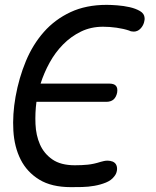

<svg xmlns="http://www.w3.org/2000/svg" viewBox="-20 -760 640 790"><path d="M44 -362Q58 -440 86.5 -508.5Q115 -577 160.5 -628.5Q206 -680 270 -710Q334 -740 419 -740Q437 -740 463 -738Q489 -736 513.5 -730.5Q538 -725 556 -714.5Q574 -704 575 -686Q575 -683 575 -680Q575 -677 574 -674Q572 -661 564 -649.5Q556 -638 545 -633Q540 -631 537 -630.5Q534 -630 530 -630Q525 -630 520 -631Q515 -632 512 -634Q488 -642 459.5 -646Q431 -650 404 -650Q354 -650 313 -630Q272 -610 239.5 -577Q207 -544 184 -502Q161 -460 147 -416H430Q449 -416 457 -407Q465 -398 462 -379Q458 -360 447 -350.5Q436 -341 417 -341H130Q124 -296 126 -249.5Q128 -203 144.5 -165.5Q161 -128 195.5 -104Q230 -80 288 -80Q317 -80 341.5 -82.5Q366 -85 394 -94Q401 -96 408 -97.5Q415 -99 423 -99Q428 -99 433.5 -98Q439 -97 444 -95Q455 -90 459 -80Q463 -70 461 -58Q460 -52 457.5 -46Q455 -40 450 -34Q438 -18 416 -9Q394 0 368.5 4.5Q343 9 317.5 9.5Q292 10 272 10Q192 10 141.5 -21Q91 -52 65 -103.5Q39 -155 35 -222Q31 -289 44 -362Z"/></svg>

Font: Maple Mono
Style: Italic
Weight: 400
Italic angle: -10°
Monospace: yes
Designer: subframe7536
Version: Version 7.300